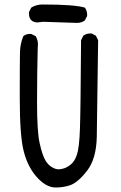

<svg xmlns="http://www.w3.org/2000/svg" viewBox="-20 -829 540 855"><path d="M228 6Q183 6 139 -46Q102 -90 85 -158Q68 -226 68 -393Q68 -560 69 -597.5Q70 -635 84 -668Q96 -678 113 -678H119L139 -668Q149 -651 149 -630L148 -616Q145 -501 145 -372Q145 -243 156.5 -191.5Q168 -140 181.5 -116Q195 -92 216 -82Q229 -75 242 -75Q249 -75 262.5 -78.5Q276 -82 294 -95.5Q312 -109 322.5 -140Q333 -171 336 -255Q339 -339 341 -650L351 -670Q364 -680 382 -680H388L407 -670L417 -650Q413 -319 411 -220.5Q409 -122 368 -69Q327 -16 292 -4Q261 6 228 6ZM322 -727 172 -732 146 -729Q109 -731 109 -769V-775L119 -795Q141 -809 170 -809Q313 -809 358 -795Q368 -781 368 -764V-758L358 -738Q343 -727 322 -727Z"/></svg>

Font: Xiaolai Mono SC
Style: Regular
Weight: 400
Monospace: yes
Designer: LXGW / Nozomi Seto
Version: Version 3.113;September 30, 2024